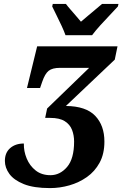

<svg xmlns="http://www.w3.org/2000/svg" viewBox="-20 -951 626 982"><path d="M236 11Q152 11 101.5 -9.5Q51 -30 28 -61.5Q5 -93 5 -128Q5 -170 32 -193.5Q59 -217 102 -217Q101 -178 116.5 -140.5Q132 -103 162.5 -79Q193 -55 238 -55Q287 -55 323 -97Q359 -139 359 -227Q359 -259 348.5 -286.5Q338 -314 311.5 -331Q285 -348 237 -348H211L221 -396L436 -604H287Q248 -604 229 -589Q210 -574 196 -533L185 -501H118L170 -714H581L567 -646L317 -409Q420 -408 467 -358.5Q514 -309 514 -227Q514 -164 489.5 -119Q465 -74 424.5 -45.5Q384 -17 335 -3Q286 11 236 11ZM315 -771Q308 -791 295.5 -818Q283 -845 269.5 -872Q256 -899 247 -918L250 -931H317Q325 -920 339.5 -903.5Q354 -887 368.5 -870Q383 -853 394 -840Q409 -853 430 -870.5Q451 -888 470 -904Q489 -920 502 -931H586L583 -918Q566 -899 541.5 -873.5Q517 -848 493 -821.5Q469 -795 451 -771Z"/></svg>

Font: Noto Serif Condensed ExtraBold
Style: Italic
Weight: 800
Width: 3
Italic angle: -12°
Designer: Monotype Design Team
Foundry: Monotype Imaging Inc.
Version: Version 2.014; ttfautohint (v1.8.4.7-5d5b)